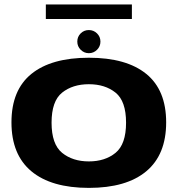

<svg xmlns="http://www.w3.org/2000/svg" viewBox="-20 -864 836 888"><path d="M391 5Q217.5 5 125.2 -71.8Q33 -148.5 33 -298Q33 -447.5 125.2 -522.2Q217.5 -597 391 -597Q564.5 -597 656.5 -522.2Q748.5 -447.5 748.5 -298Q748.5 -148.5 656.5 -71.8Q564.5 5 391 5ZM391 -117.5Q466 -117.5 514.5 -157.2Q563 -197 563 -296.5Q563 -396.5 514.5 -435.5Q466 -474.5 391 -474.5Q316 -474.5 267.2 -435.5Q218.5 -396.5 218.5 -296.5Q218.5 -197 267.2 -157.2Q316 -117.5 391 -117.5ZM391 -618Q369 -618 353.2 -633.8Q337.5 -649.5 337.5 -671.5Q337.5 -694 353 -709.5Q368.5 -725 391 -725Q413 -725 428.8 -709.5Q444.5 -694 444.5 -671.5Q444.5 -649.5 428.8 -633.8Q413 -618 391 -618ZM192 -776V-843.5H590V-776Z"/></svg>

Font: Anybody ExtraExpanded Regular
Style: Bold
Weight: 700
Width: 8
Designer: Tyler Finck
Foundry: Etcetera Type Company
Version: Version 1.010; ttfautohint (v1.8.3) -l 8 -r 50 -G 200 -x 14 